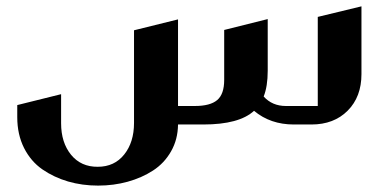

<svg xmlns="http://www.w3.org/2000/svg" viewBox="-20 -391 1228 603"><path d="M958 0H902.8Q829.1 0 777.8 -43Q731.4 0 618.2 0H539.1Q538.6 46.9 517.3 84.2Q496.1 121.6 460.7 144.5Q425.3 167.5 381.1 179.7Q336.9 191.9 288.1 191.9Q238.3 191.9 193.8 179Q149.4 166 113 140.9Q76.7 115.7 55.4 73.5Q34.2 31.2 34.2 -22.9V-61L171.9 -95.2V-3.9Q171.9 56.6 203.1 95Q234.4 133.3 287.1 132.8Q339.4 132.8 370.1 94.2Q400.9 55.7 400.9 -4.9V-295.9L539.1 -330.1V-58.1H591.8Q640.1 -58.1 662.1 -76.7Q684.1 -95.2 684.1 -140.1V-296.9L820.8 -331.1V-168.9Q820.8 -119.6 808.1 -87.9Q835 -58.1 877.9 -58.1H978V-337.9L1115.2 -371.1V-158.2Q1115.2 -86.9 1072 -43.5Q1028.8 0 958 0Z"/></svg>

Font: Wesal
Style: Regular
Weight: 700
Designer: Ahmed zaza
Foundry: Ahmed zaza
Version: Version 2.01